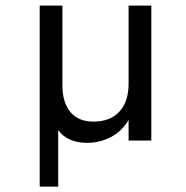

<svg xmlns="http://www.w3.org/2000/svg" viewBox="-20 -508 671 694"><path d="M123.5 166.5V-487.8H205.6V-199.2Q205.6 -137.7 234.4 -103Q263.2 -68.4 317.9 -68.4Q377 -68.4 410.9 -103.8Q444.8 -139.2 444.8 -206.5V-487.8H526.9V0H444.8V-74.2Q420.9 -33.7 380.9 -12.7Q340.8 8.3 294.9 8.3Q224.1 8.3 190.4 -37.6V166.5Z"/></svg>

Font: HK Grotesk Medium Legacy
Style: Regular
Weight: 500
Designer: Alfredo Marco Pradil
Foundry: Hanken Design Co.
Version: Version 2.022;PS 002.022;hotconv 1.0.88;makeotf.lib2.5.64775